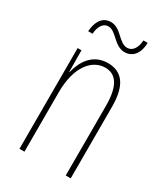

<svg xmlns="http://www.w3.org/2000/svg" viewBox="-176 -788 761 870"><g transform="rotate(30 204.0 -353.0)"><path d="M74 -617H97C100 -662 120 -682 143 -682C185 -682 209 -617 264 -617C301 -617 333 -645 334 -706H312C309 -664 291 -640 264 -640C220 -640 198 -705 143 -705C108 -705 79 -680 74 -617ZM225 -537C145 -537 108 -474 94 -415H92L91 -527H71V0H97V-311C97 -445 156 -513 225 -513C279 -513 313 -471 313 -365V0H339V-375C339 -488 298 -537 225 -537Z"/></g></svg>

Font: Noto Sans Kannada ExtraCondensed Thin
Style: Regular
Weight: 100
Width: 2
Designer: Jelle Bosma - Monotype Design Team
Foundry: Monotype Imaging Inc.
Version: Version 2.005